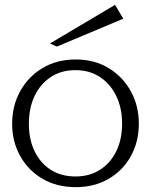

<svg xmlns="http://www.w3.org/2000/svg" viewBox="-20 -757 618 791"><path d="M292 14Q214 14 155 -20.5Q96 -55 63 -114.5Q30 -174 30 -247Q30 -321 63 -381Q96 -441 155 -476.5Q214 -512 292 -512Q369 -512 427.5 -476.5Q486 -441 519 -381Q552 -321 552 -247Q552 -174 519.5 -114.5Q487 -55 428 -20.5Q369 14 292 14ZM291 -30Q349 -30 392 -57.5Q435 -85 459 -134Q483 -183 483 -247Q483 -312 459 -361.5Q435 -411 392 -439.5Q349 -468 291 -468Q232 -468 189 -439.5Q146 -411 122.5 -361.5Q99 -312 99 -247Q99 -183 122.5 -134Q146 -85 189 -57.5Q232 -30 291 -30ZM214 -565 186 -578 454 -737 488 -680Z"/></svg>

Font: Panamera
Style: Regular
Weight: 400
Designer: Bastien Sozeau
Foundry: NBR — Bastien Sozeau
Version: Version 3.002; ttfautohint (v1.8.4.7-5d5b);gftools[0.9.33]